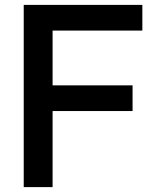

<svg xmlns="http://www.w3.org/2000/svg" viewBox="-20 -765 624 785"><path d="M77 0H195V-311H522V-416H195V-640H562V-745H77Z"/></svg>

Font: Mluvka SemiBold
Style: Regular
Weight: 600
Designer: Modified by Jiří Krblich, Original typeface by Gumpita Rahayu
Foundry: Gumpita Rahayu & Jiří Krblich
Version: Version 2.000;Glyphs 3.1.1 (3134)